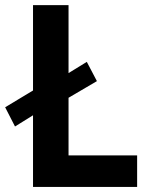

<svg xmlns="http://www.w3.org/2000/svg" viewBox="-35 -740 573 760"><path d="M95.7 -283.7 24.4 -239.3 -14.6 -315.4 95.7 -381.8V-719.7H236.3V-450.7L308.6 -495.1L348.6 -418.9L236.3 -353V-125H507.8V0H95.7Z"/></svg>

Font: Reddit Sans Chocolate
Style: Bold
Weight: 700
Designer: Stephen Hutchings
Foundry: Reddit
Version: Version 1.011